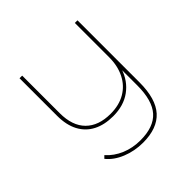

<svg xmlns="http://www.w3.org/2000/svg" viewBox="-183 -675 1031 1031"><g transform="rotate(-45 332.0 -160.0)"><path d="M334 197Q270 197 213.5 174Q157 151 125 111L139 97Q174 136 224 157Q274 178 333 178Q434 178 481.5 125Q529 72 529 -43V-166L531 -163Q509 -96 455 -56.5Q401 -17 321 -17Q255 -17 207.5 -41.5Q160 -66 134.5 -114Q109 -162 109 -232V-517H129V-232Q129 -136 179 -86Q229 -36 320 -36Q385 -36 432 -63.5Q479 -91 504 -141Q529 -191 529 -256V-517H549V-46Q549 79 495.5 138Q442 197 334 197Z"/></g></svg>

Font: Montserrat Alternates Thin
Style: Regular
Weight: 100
Designer: Julieta Ulanovsky
Foundry: Julieta Ulanovsky
Version: Version 9.000